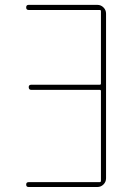

<svg xmlns="http://www.w3.org/2000/svg" viewBox="-20 -750 540 770"><path d="M379.9 -19.5Q384.8 -19.5 384.8 -25.4V-384.8Q384.8 -389.6 379.9 -389.6H105.5Q95.7 -389.6 95.2 -399.9Q94.7 -410.2 105.5 -410.2H379.9Q384.8 -410.2 384.8 -415V-705.1Q384.8 -710 379.9 -710H94.7Q85 -710 85 -720.2Q85 -730.5 94.7 -730.5H370.1Q384.8 -730.5 395 -720.2Q405.3 -710 405.3 -695.3V-35.2Q405.3 -20.5 395 -10.3Q384.8 0 370.1 0H94.7Q85 0 85 -9.8Q85 -19.5 94.7 -19.5Z"/></svg>

Font: Rounded Mgen+ 1m thin
Style: Regular
Weight: 100
Designer: [Source Han Sans]
Ryoko NISHIZUKA  (kana & ideographs); Paul D. Hunt (Latin, Greek & Cyrillic); Wenlong ZHANG  (bopomofo
Version: Version 1.059.20150602